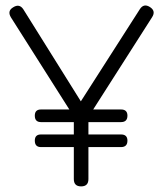

<svg xmlns="http://www.w3.org/2000/svg" viewBox="-20 -664 581 684"><path d="M126 -140Q104 -140 104 -163Q104 -185 126 -185H243V-229H126Q104 -229 104 -252Q104 -274 126 -274H227L19 -602Q5 -625 27 -638Q49 -652 63 -631L268 -303L478 -631Q492 -653 514 -639Q536 -625 522 -603L312 -274H411Q434 -274 434 -252Q434 -229 411 -229H295V-185H411Q434 -185 434 -163Q434 -140 411 -140H295V-26Q295 0 269 0Q243 0 243 -26V-140Z"/></svg>

Font: Jura
Style: Regular
Weight: 400
Designer: Daniel Johnson, Alexei Vanyashin
Foundry: Daniel Johnson
Version: Version 5.103